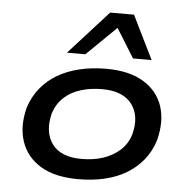

<svg xmlns="http://www.w3.org/2000/svg" viewBox="-54 -820 868 883"><g transform="rotate(5 380.0 -379.0)"><path d="M339 9Q231 9 165 -31Q99 -71 75.5 -141Q52 -211 75 -299Q92 -351 124 -390Q156 -429 200.5 -455Q245 -481 301.5 -494.5Q358 -508 423 -508Q530 -508 596 -468Q662 -428 685 -359Q708 -290 685 -201Q669 -149 637 -109.5Q605 -70 560.5 -43.5Q516 -17 460 -4Q404 9 339 9ZM346 -85Q401 -85 445 -99.5Q489 -114 522 -143Q555 -172 569 -217Q592 -303 551 -358Q510 -413 413 -413Q361 -413 316 -399.5Q271 -386 239 -357Q207 -328 192 -283Q170 -195 210 -140Q250 -85 346 -85ZM237 -566 419 -767H529L628 -566H542L459 -700L322 -566Z"/></g></svg>

Font: Nunito Sans 7pt Expanded SemiBold
Style: Italic
Weight: 600
Width: 7
Italic angle: -9°
Designer: Vernon Adams
Foundry: Vernon Adams
Version: Version 3.101;gftools[0.9.27]